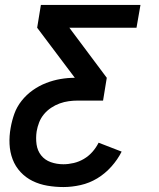

<svg xmlns="http://www.w3.org/2000/svg" viewBox="-20 -540 640 775"><path d="M236 215Q203 215 171 209.5Q139 204 111.5 190.5Q84 177 63 154.5Q42 132 31 103Q20 74 18.5 41.5Q17 9 23 -24Q28 -53 38 -81Q48 -109 67.5 -133.5Q87 -158 112.5 -176Q138 -194 166.5 -205Q195 -216 224 -221Q253 -226 282 -226L130 -428L145 -520H547L531 -428H260L411 -226L396 -134H294Q276 -134 257.5 -131.5Q239 -129 221 -122.5Q203 -116 186.5 -105Q170 -94 157.5 -79Q145 -64 138 -46Q131 -28 128 -10Q124 17 127.5 42.5Q131 68 146 87Q161 106 185 114.5Q209 123 236 123Q256 123 277.5 118Q299 113 318.5 101.5Q338 90 353 73Q368 56 378 36L471 72Q455 104 429.5 132.5Q404 161 372.5 180Q341 199 305.5 207Q270 215 236 215Z"/></svg>

Font: Iosevka SS04 Semibold Extended
Style: Italic
Weight: 600
Width: 7
Italic angle: -9°
Monospace: yes
Designer: Belleve Invis
Foundry: Belleve Invis
Version: Version 19.0.0; ttfautohint (v1.8.4)